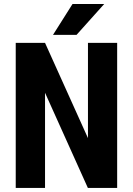

<svg xmlns="http://www.w3.org/2000/svg" viewBox="-20 -921 652 941"><path d="M554.2 0H410.6L200.7 -466.3V0H57.1V-710.9H200.7L411.1 -244.1V-710.9H554.2ZM335.4 -901.4H490.7L355 -750H239.7Z"/></svg>

Font: MAUL Condensed Bold
Style: Condensed Bold
Weight: 700
Designer: MAUL
Version: Version 1.0; 2020; ttfautohint (v1.8.3)